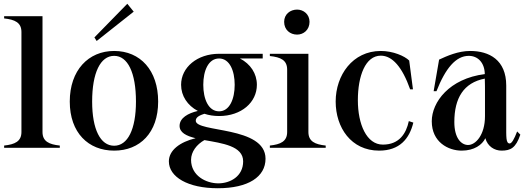

<svg xmlns="http://www.w3.org/2000/svg" viewBox="-20 -786 2800 1021"><path d="M2 -12V0H298V-12C241 -18 206 -34 206 -84V-700H2V-688C59 -682 94 -666 94 -616V-84C94 -34 59 -18 2 -12Z M587 15C724 15 821 -80 821 -246C821 -412 726 -515 587 -515C450 -515 351 -412 351 -246C351 -80 450 15 587 15ZM587 -11C514 -11 470 -98 470 -246C470 -399 514 -489 587 -489C659 -489 703 -400 703 -246C703 -98 659 -11 587 -11ZM691 -724 657 -766 482 -587 494 -568Z M1145 -169C1264 -169 1346 -242 1346 -335C1346 -395 1312 -446 1256 -475H1377V-500H1146H1145C1029 -500 943 -428 943 -335C943 -276 977 -225 1032 -196C980 -184 936 -159 935 -118C934 -81 971 -63 1020 -51C937 -31 878 13 878 72C878 155 979 215 1138 215C1301 215 1392 154 1392 58C1392 -117 1021 -80 1021 -144C1021 -165 1046 -174 1067 -181C1091 -173 1117 -169 1145 -169ZM1145 -194C1088 -194 1061 -260 1061 -335C1061 -410 1088 -475 1145 -475C1201 -475 1228 -410 1228 -335C1228 -260 1201 -194 1145 -194ZM996 64C996 21 1026 -18 1067 -41C1162 -24 1273 -10 1273 72C1273 152 1204 189 1141 189C1075 189 996 148 996 64Z M1415 -12V0H1712V-12C1655 -18 1620 -34 1620 -84V-500H1415V-488C1473 -482 1507 -466 1507 -416V-84C1507 -34 1472 -18 1415 -12ZM1626 -670C1626 -710 1594 -735 1560 -735C1523 -735 1491 -710 1491 -670C1491 -627 1523 -602 1560 -602C1594 -602 1626 -627 1626 -670Z M1996 15C2105 15 2157 -48 2178 -134L2154 -142C2140 -76 2103 -17 2016 -17C1929 -17 1883 -126 1883 -253C1883 -382 1923 -490 2005 -490C2066 -490 2119 -430 2161 -311H2176L2156 -464C2132 -488 2070 -515 2005 -515C1855 -515 1765 -386 1765 -246C1765 -108 1847 15 1996 15Z M2435 15C2502 15 2544 -16 2561 -51C2573 -7 2610 15 2647 15C2695 15 2723 1 2747 -70L2730 -87C2714 -45 2701 -23 2690 -23C2670 -24 2672 -57 2672 -125V-331C2672 -467 2582 -515 2480 -515C2416 -515 2356 -488 2315 -469L2286 -301H2301C2349 -423 2404 -489 2473 -489C2520 -489 2557 -454 2558 -392C2369 -368 2276 -243 2276 -141C2276 -30 2364 15 2435 15ZM2468 -15C2432 -16 2396 -52 2396 -137C2396 -264 2445 -346 2558 -368C2559 -348 2559 -311 2559 -296V-168C2559 -67 2508 -14 2468 -15Z"/></svg>

Font: Sprat Condensed Medium
Style: Regular
Weight: 500
Width: 3
Designer: Ethan Nakache
Foundry: Collletttivo
Version: Version 2.000;Glyphs 3.2 (3217)